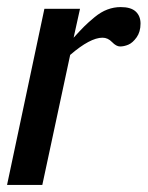

<svg xmlns="http://www.w3.org/2000/svg" viewBox="-42 -525 419 545"><path d="M84 -500H185.1L167 -418Q186.5 -439.5 197.3 -450.2Q208 -460.9 226.3 -476.1Q244.6 -491.2 262.9 -498Q281.2 -504.9 300.8 -504.9Q329.6 -504.9 343.3 -492.2Q356.9 -479.5 356.9 -458Q356.9 -434.6 345.7 -418.9Q334.5 -403.3 322.3 -398.2Q310.1 -393.1 298.8 -393.1Q288.1 -393.1 276.1 -405.5Q264.2 -418 249 -418Q213.9 -418 157.2 -369.1L78.1 0H-22Z"/></svg>

Font: Lobster Two
Style: Italic
Weight: 400
Designer: Pablo Impallari
Foundry: Pablo Impallari. www.impallari.com
Version: Version 1.006